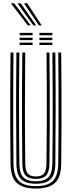

<svg xmlns="http://www.w3.org/2000/svg" viewBox="-20 -1112 426 1140"><path d="M193.2 7.5Q116.2 7.5 79.9 -25.6Q43.5 -58.8 42.5 -139.8Q41.5 -235.2 41 -346.4Q40.5 -457.5 40.9 -573.6Q41.2 -689.8 42.5 -800H60Q58.8 -697.8 58.4 -581.6Q58 -465.5 58.4 -351.4Q58.8 -237.2 60 -140.8Q61 -69.8 91.5 -38.2Q122 -6.8 193.2 -6.8Q264.2 -6.8 294.6 -38.2Q325 -69.8 326 -140.8Q327.2 -235.5 327.6 -346.8Q328 -458 327.6 -574.1Q327.2 -690.2 326 -800H343.5Q344.5 -697.8 345 -585.4Q345.5 -473 345.1 -359.4Q344.8 -245.8 343.5 -139.8Q342.5 -58.5 306 -25.5Q269.5 7.5 193.2 7.5ZM193.2 -21Q133.5 -21 105.9 -47.6Q78.2 -74.2 77.5 -140Q75.8 -297.5 75.6 -462.9Q75.5 -628.2 77.5 -800H95Q93.5 -691.5 93.1 -577.9Q92.8 -464.2 93.2 -353Q93.8 -241.8 95 -140.5Q95.8 -82.8 118.8 -59.1Q141.8 -35.5 193.2 -35.5Q244.2 -35.5 267.2 -59.1Q290.2 -82.8 291 -140.5Q292.2 -241.2 292.8 -352Q293.2 -462.8 292.8 -576.5Q292.2 -690.2 291 -800H308.5Q310.5 -635.2 310.4 -464.1Q310.2 -293 308.5 -140Q307.8 -74.8 280.5 -47.9Q253.2 -21 193.2 -21ZM193.2 -49.8Q151 -49.8 132 -70.1Q113 -90.5 112.5 -141Q111.2 -235.8 110.8 -346.6Q110.2 -457.5 110.6 -573.6Q111 -689.8 112.5 -800H129.8Q128.2 -642 128 -480.5Q127.8 -319 130 -141Q130.8 -98.5 145 -81.4Q159.2 -64.2 193.2 -64.2Q227 -64.2 241.1 -81.4Q255.2 -98.5 256 -141Q257.5 -262.8 257.9 -372.1Q258.2 -481.5 257.8 -586.5Q257.2 -691.5 256.2 -800H273.5Q274.8 -698.2 275.2 -582.6Q275.8 -467 275.2 -352.8Q274.8 -238.5 273.5 -141Q273 -90 253.9 -69.9Q234.8 -49.8 193.2 -49.8ZM214 -902.5V-916.8H290.8V-902.5ZM96.5 -902.5V-916.8H173.5V-902.5ZM96.5 -873.8V-888H173.5V-873.8ZM214 -873.8V-888H290.8V-873.8ZM96.5 -845V-859.2H173.5V-845ZM214 -845V-859.2H290.8V-845ZM145.5 -961.2 44.5 -1092.2H64.5L162.2 -961.2ZM178 -961.2 83.5 -1092.2H103.5L194.8 -961.2ZM210.8 -961.2 122.2 -1092.2H142.2L227.5 -961.2Z"/></svg>

Font: Big Shoulders Inline Display SemiBold
Style: Regular
Weight: 600
Designer: Patric King
Foundry: XO Type Co
Version: Version 1.000